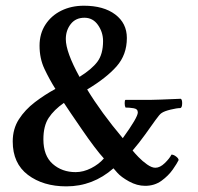

<svg xmlns="http://www.w3.org/2000/svg" viewBox="-20 -661 705 685"><path d="M216.8 3.9Q133.8 3.9 79.6 -37.1Q25.4 -78.1 25.4 -156.2Q25.4 -201.2 47.4 -235.4Q69.3 -269.5 104.5 -296.4Q139.6 -323.2 177.7 -343.8Q156.2 -377.9 138.7 -415Q121.1 -452.1 121.1 -498Q121.1 -541 142.1 -573.2Q163.1 -605.5 198.7 -623Q234.4 -640.6 279.3 -640.6Q349.6 -640.6 391.1 -609.4Q432.6 -578.1 432.6 -525.4Q432.6 -465.8 396 -424.3Q359.4 -382.8 291 -341.8Q340.8 -259.8 418 -168Q471.7 -242.2 471.7 -259.8Q471.7 -272.5 456.5 -274.9Q441.4 -277.3 427.7 -277.3Q424.8 -283.2 424.8 -293Q424.8 -303.7 427.7 -304.7H517.6Q527.3 -304.7 553.7 -305.7Q580.1 -306.6 625 -308.6Q629.9 -305.7 629.9 -293Q629.9 -276.4 623 -275.4Q611.3 -275.4 588.9 -270Q566.4 -264.6 556.6 -257.8Q549.8 -253.9 534.2 -231.9Q518.6 -210 497.6 -180.7Q476.6 -151.4 453.1 -124Q460 -115.2 474.1 -100.6Q488.3 -85.9 504.9 -74.2Q521.5 -62.5 534.2 -62.5Q550.8 -62.5 567.9 -79.1Q585 -95.7 591.8 -109.4Q599.6 -109.4 608.4 -102.5Q617.2 -95.7 617.2 -89.8Q612.3 -79.1 596.7 -56.6Q581.1 -34.2 556.2 -16.1Q531.2 2 498 2Q468.8 2 440.4 -13.7Q412.1 -29.3 398.4 -44.9L384.8 -60.5Q311.5 3.9 216.8 3.9ZM263.7 -386.7Q307.6 -414.1 327.6 -440.9Q347.7 -467.8 347.7 -514.6Q347.7 -545.9 329.6 -571.8Q311.5 -597.7 281.2 -597.7Q250 -597.7 232.4 -575.2Q214.8 -552.7 214.8 -521.5Q214.8 -475.6 263.7 -386.7ZM250 -46.9Q277.3 -46.9 305.2 -61Q333 -75.2 350.6 -95.7Q336.9 -110.4 315.9 -138.2Q294.9 -166 272.9 -198.2Q251 -230.5 233.4 -255.9L208 -293.9Q172.9 -269.5 153.8 -240.7Q134.8 -211.9 134.8 -164.1Q134.8 -105.5 168 -76.2Q201.2 -46.9 250 -46.9Z"/></svg>

Font: Crimson Text SemiBold
Style: Regular
Weight: 600
Designer: Sebastian Kosch
Foundry: Sebastian Kosch
Version: Version 1.100; ttfautohint (v1.8.4)